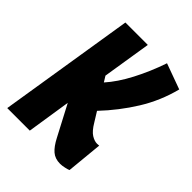

<svg xmlns="http://www.w3.org/2000/svg" viewBox="-217 -813 933 933"><g transform="rotate(45 249.5 -346.5)"><path d="M-14 0 98 -700H252L212 -449L230 -420Q274 -469 313 -543.5Q352 -618 381 -703L513 -655Q487 -553 432 -464.5Q377 -376 304 -299L335 -249Q357 -212 378 -199Q399 -186 417 -186Q421 -186 424.5 -186.5Q428 -187 431 -187L413 -1Q407 2 389.5 6Q372 10 359 10Q324 10 301.5 -9.5Q279 -29 259 -68L176 -226L141 0Z"/></g></svg>

Font: Georama Condensed ExtraBold
Style: Italic
Weight: 800
Width: 3
Italic angle: -9°
Designer: Jean-Baptiste Levee
Foundry: Production Type
Version: Version 1.000